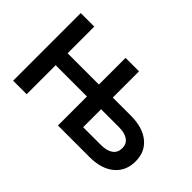

<svg xmlns="http://www.w3.org/2000/svg" viewBox="-84 -786 1049 1049"><g transform="rotate(45 441.0 -261.0)"><path d="M480 0V-90.8H648.4Q694.3 -90.8 719 -108.9Q743.7 -127 743.7 -161.1Q743.7 -194.3 719 -211.9Q694.3 -229.5 648.4 -229.5H477.5V-319.8H651.4Q741.7 -319.8 793.9 -277.6Q846.2 -235.4 846.2 -161.6Q846.2 -86.4 793.9 -43.2Q741.7 0 651.4 0ZM61 0V-522.5H165.5V0ZM138.7 -224.1V-316.4H433.1V-224.1ZM407.2 0V-522.5H511.2V0Z"/></g></svg>

Font: Inter 28pt Medium
Style: Regular
Weight: 500
Designer: Rasmus Andersson
Foundry: rsms
Version: Version 4.001;git-66647c0bb